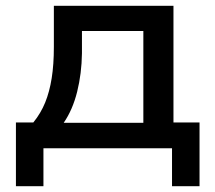

<svg xmlns="http://www.w3.org/2000/svg" viewBox="-20 -512 742 663"><path d="M35 131V-89H95Q121 -121 136 -158Q151 -195 158.5 -242Q166 -289 166 -350V-492H579V-89H669V131H574V0H130V131ZM200 -88H475V-405H263V-328Q262 -258 246.5 -195.5Q231 -133 200 -88Z"/></svg>

Font: Nunito Sans 10pt SemiExpanded SemiBold
Style: Regular
Weight: 600
Width: 6
Designer: Vernon Adams
Foundry: Vernon Adams
Version: Version 3.101;gftools[0.9.27]